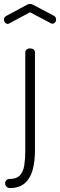

<svg xmlns="http://www.w3.org/2000/svg" viewBox="-62 -717 304 972"><path d="M-11 235Q-23 235 -29.5 227.5Q-36 220 -36 211Q-36 201 -29.5 195Q-23 189 -14 189Q22 189 39 170.5Q56 152 61 119.5Q66 87 66 46V-452Q66 -461 73 -466.5Q80 -472 90 -472Q101 -472 108 -466.5Q115 -461 115 -452V46Q115 101 103 144Q91 187 63 211Q35 235 -11 235ZM-22 -596Q-30 -596 -36 -602.5Q-42 -609 -42 -619Q-42 -624 -39 -628.5Q-36 -633 -31 -636L73 -692Q81 -697 90 -697Q99 -697 107 -692L211 -637Q217 -634 219.5 -628.5Q222 -623 222 -617Q222 -609 216.5 -603Q211 -597 203 -597Q201 -597 198.5 -598Q196 -599 194 -600L90 -655L-14 -599Q-16 -598 -18 -597Q-20 -596 -22 -596Z"/></svg>

Font: Dosis ExtraLight Light
Style: Regular
Weight: 300
Version: Version 3.001; ttfautohint (v1.8.2)